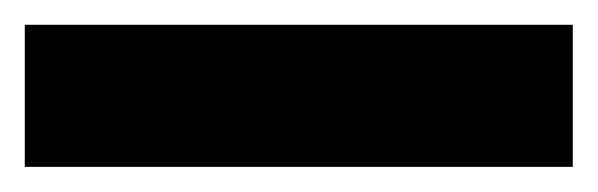

<svg xmlns="http://www.w3.org/2000/svg" viewBox="-20 -20 483 155"><path d="M442.4 0V114.7H0V0Z"/></svg>

Font: Vazirmatn UI ExtraBold
Style: Regular
Weight: 800
Designer: Saber Rastikerdar
Foundry: Saber Rastikerdar
Version: Version 33.003